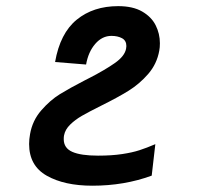

<svg xmlns="http://www.w3.org/2000/svg" viewBox="-20 -580 640 610"><path d="M72.5 -122.5Q72.5 -137.5 75.5 -154Q83 -197 111 -229.2Q139 -261.5 170.2 -280.8Q201.5 -300 247 -323.5L265.5 -333Q314 -358 345 -379.8Q376 -401.5 380.5 -425L381.5 -433.5Q381.5 -451 367.8 -458.5Q354 -466 334 -466Q304.5 -466 282.5 -440.5Q260.5 -415 253.5 -375L155 -383Q171 -474.5 223.8 -517.5Q276.5 -560.5 355.5 -560.5Q402 -560.5 431.5 -543.5Q461 -526.5 474.5 -499.8Q488 -473 488 -442.5Q488 -429 486 -419Q478.5 -377 451 -345.2Q423.5 -313.5 389 -292Q354.5 -270.5 301 -244Q262 -224.5 240.2 -212Q218.5 -199.5 202.8 -184Q187 -168.5 183.5 -150Q182.5 -145.5 182.5 -138Q182.5 -109.5 209.8 -97.5Q237 -85.5 291.5 -85.5Q335 -85.5 368 -90.5Q401 -95.5 423.2 -102.8Q445.5 -110 473.5 -122L462 -22Q375 10 273.5 10Q184.5 10 128.5 -21.8Q72.5 -53.5 72.5 -122.5Z"/></svg>

Font: JuliaMono SemiBold
Style: Italic
Weight: 600
Italic angle: -9°
Monospace: yes
Designer: cormullion
Foundry: corm
Version: Version 0.056; ttfautohint (v1.8.4)